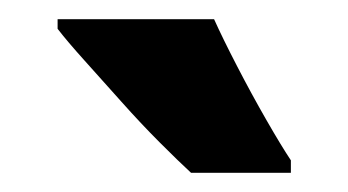

<svg xmlns="http://www.w3.org/2000/svg" viewBox="-20 -786 363 200"><path d="M203 -766Q212 -746 227 -717Q242 -688 257.5 -661Q273 -634 283 -619V-606H179Q166 -618 146.5 -637.5Q127 -657 106.5 -680Q86 -703 68 -723Q50 -743 40 -756V-766Z"/></svg>

Font: Noto Sans Sinhala ExtraCondensed ExtraBold
Style: Regular
Weight: 800
Width: 2
Designer: Jelle Bosma - Monotype Design Team
Foundry: Monotype Imaging Inc.
Version: Version 2.006; ttfautohint (v1.8.4.7-5d5b)